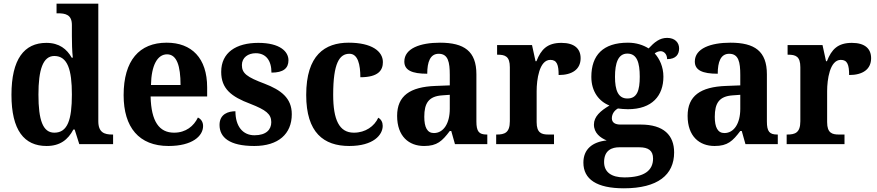

<svg xmlns="http://www.w3.org/2000/svg" viewBox="-20 -780 4748 1039"><path d="M232 10C305 10 348 -24 377 -79H384L409 0H592V-52H587C545 -52 512 -63 512 -124V-760H286V-708H293C334 -708 369 -701 369 -645V-585C369 -551 370 -503 374 -468H368C342 -514 301 -548 231 -548C111 -548 42 -460 42 -267C42 -75 111 10 232 10ZM274 -62C212 -62 188 -130 188 -268C188 -402 212 -477 274 -477C346 -477 369 -402 369 -269C369 -132 346 -62 274 -62Z M892 10C1021 10 1079 -44 1079 -98C1079 -120 1068 -136 1051 -144C1029 -98 986 -62 922 -62C842 -62 798 -122 795 -258H1101V-307C1101 -466 1017 -549 882 -549C734 -549 649 -453 649 -265C649 -91 732 10 892 10ZM957 -320H797C799 -427 832 -486 884 -486C937 -486 957 -423 957 -320Z M1356 10C1486 10 1559 -55 1559 -162C1559 -250 1500 -293 1412 -327C1316 -363 1289 -383 1289 -428C1289 -469 1323 -492 1364 -492C1418 -492 1449 -454 1449 -387C1514 -387 1541 -411 1541 -454C1541 -501 1495 -548 1378 -548C1258 -548 1177 -496 1177 -391C1177 -300 1231 -257 1335 -218C1419 -185 1448 -163 1448 -119C1448 -79 1421 -48 1357 -48C1294 -48 1254 -96 1254 -178C1217 -178 1168 -164 1168 -104C1168 -37 1221 10 1356 10Z M1870 10C2001 10 2051 -50 2051 -99C2051 -118 2043 -134 2027 -143C2006 -97 1958 -62 1895 -62C1816 -62 1783 -131 1783 -267C1783 -439 1817 -489 1871 -489C1917 -489 1930 -430 1930 -362C2029 -362 2052 -401 2052 -444C2052 -503 1991 -549 1867 -549C1738 -549 1637 -482 1637 -266C1637 -62 1732 10 1870 10Z M2275 10C2346 10 2373 -17 2414 -71H2422L2442 0H2617V-52H2614C2572 -52 2558 -68 2558 -123V-378C2558 -503 2492 -549 2361 -549C2254 -549 2168 -518 2168 -447C2168 -400 2209 -381 2292 -381C2292 -445 2308 -489 2354 -489C2405 -489 2414 -444 2414 -374V-318L2337 -315C2198 -310 2129 -261 2129 -153C2129 -42 2193 10 2275 10ZM2328 -60C2292 -60 2276 -91 2276 -148C2276 -221 2299 -259 2373 -264L2414 -267V-191C2414 -112 2380 -60 2328 -60Z M2665 0H2978V-52H2948C2911 -52 2884 -60 2884 -119V-287C2884 -348 2898 -456 2958 -456C2994 -456 3003 -429 3003 -374C3078 -374 3122 -406 3122 -465C3122 -516 3089 -548 3018 -548C2942 -548 2908 -513 2883 -449H2878L2859 -536H2670V-484H2673C2714 -484 2739 -475 2739 -416V-124C2739 -61 2710 -52 2668 -52H2665Z M3356 239C3540 239 3628 166 3628 45C3628 -48 3572 -106 3447 -106H3337C3310 -106 3291 -116 3291 -140C3291 -165 3307 -184 3324 -193C3335 -191 3364 -189 3378 -189C3510 -189 3570 -263 3570 -365C3570 -419 3549 -462 3523 -491C3530 -497 3543 -503 3555 -503C3572 -503 3590 -488 3590 -460C3639 -460 3655 -487 3655 -518C3655 -549 3633 -575 3590 -575C3549 -575 3521 -551 3490 -518C3461 -536 3424 -549 3378 -549C3243 -549 3180 -481 3180 -364C3180 -284 3222 -231 3278 -209C3229 -180 3194 -149 3194 -106C3194 -60 3229 -34 3263 -20C3185 -12 3137 28 3137 100C3137 190 3209 239 3356 239ZM3375 -247C3325 -247 3308 -292 3308 -364C3308 -439 3325 -490 3375 -490C3427 -490 3442 -441 3442 -365C3442 -291 3428 -247 3375 -247ZM3358 180C3288 180 3249 151 3249 97C3249 31 3294 17 3331 17H3439C3489 17 3514 35 3514 78C3514 143 3466 180 3358 180Z M3847 10C3918 10 3945 -17 3986 -71H3994L4014 0H4189V-52H4186C4144 -52 4130 -68 4130 -123V-378C4130 -503 4064 -549 3933 -549C3826 -549 3740 -518 3740 -447C3740 -400 3781 -381 3864 -381C3864 -445 3880 -489 3926 -489C3977 -489 3986 -444 3986 -374V-318L3909 -315C3770 -310 3701 -261 3701 -153C3701 -42 3765 10 3847 10ZM3900 -60C3864 -60 3848 -91 3848 -148C3848 -221 3871 -259 3945 -264L3986 -267V-191C3986 -112 3952 -60 3900 -60Z M4237 0H4550V-52H4520C4483 -52 4456 -60 4456 -119V-287C4456 -348 4470 -456 4530 -456C4566 -456 4575 -429 4575 -374C4650 -374 4694 -406 4694 -465C4694 -516 4661 -548 4590 -548C4514 -548 4480 -513 4455 -449H4450L4431 -536H4242V-484H4245C4286 -484 4311 -475 4311 -416V-124C4311 -61 4282 -52 4240 -52H4237Z"/></svg>

Font: Noto Serif Bengali SemiCondensed
Style: Bold
Weight: 700
Width: 4
Designer: Juan Bruce, Universal Thirst, Indian Type Foundry and the Monotype Design Team.
Foundry: Monotype Imaging Inc.
Version: Version 2.003